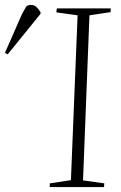

<svg xmlns="http://www.w3.org/2000/svg" viewBox="-150 -757 488 777"><path d="M164 -695 78 -707 80 -723H298V-708L212 -695L186 -27L272 -15L271 0H51L52 -15L137 -28ZM-119 -537 -130 -543 -61 -700Q-51 -719 -45.5 -728Q-40 -737 -24 -737Q-12 -737 -3.5 -729.5Q5 -722 14 -708V-701Z"/></svg>

Font: Literata 60pt ExtraLight
Style: Italic
Weight: 250
Italic angle: -2°
Designer: Latin by Veronika Burian and Jose Scaglione. Greek by Irene Vlachou. Cyrillic by Vera Evstafieva
Foundry: TypeTogether
Version: Version 3.103;gftools[0.9.29]